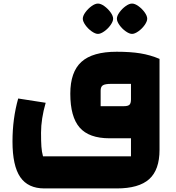

<svg xmlns="http://www.w3.org/2000/svg" viewBox="-20 -775 985 1076"><path d="M50 0ZM874 -445V65Q874 177 816 229Q758 281 634 281H229Q137 281 93.5 217.5Q50 154 50 18Q50 -110 82 -223L236 -199Q210 -109 210 -31Q210 17 212 46.5Q214 76 221 101H714V0H594Q479 0 426.5 -60Q374 -120 374 -250Q374 -372 436.5 -428.5Q499 -485 634 -485Q711 -485 766.5 -476Q822 -467 874 -445ZM714 -218V-305H603Q569 -305 556.5 -297Q544 -289 544 -267V-180H675Q697 -180 705.5 -188Q714 -196 714 -218ZM444 -670Q444 -686 458.5 -706Q473 -726 493 -740.5Q513 -755 529 -755Q545 -755 565 -740.5Q585 -726 599.5 -706Q614 -686 614 -670Q614 -655 599.5 -634.5Q585 -614 564.5 -599.5Q544 -585 529 -585Q514 -585 493.5 -599.5Q473 -614 458.5 -634.5Q444 -655 444 -670ZM635 -670Q635 -686 649.5 -706Q664 -726 684 -740.5Q704 -755 720 -755Q736 -755 756 -740.5Q776 -726 790.5 -706Q805 -686 805 -670Q805 -655 790.5 -634.5Q776 -614 755.5 -599.5Q735 -585 720 -585Q705 -585 684.5 -599.5Q664 -614 649.5 -634.5Q635 -655 635 -670Z"/></svg>

Font: Changa Black
Style: Regular
Weight: 900
Designer: Eduardo Rodriguez Tunni
Foundry: Eduardo Rodriguez Tunni
Version: Version 2.001; ttfautohint (v1.5.10-5e6f)